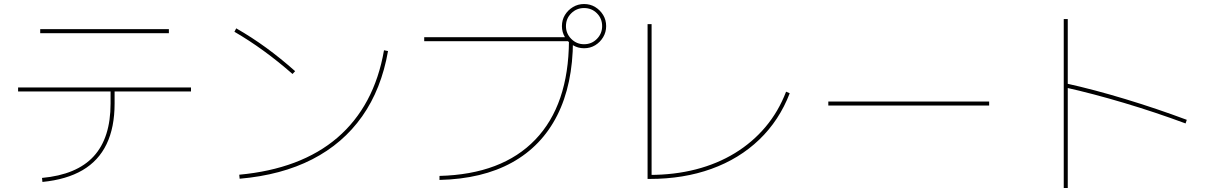

<svg xmlns="http://www.w3.org/2000/svg" viewBox="-20 -875 6040 955"><path d="M189 10Q362 -6 446 -97.5Q530 -189 530 -360V-420H70V-440H930V-420H550V-360Q550 -241 510 -158Q470 -75 390.5 -28.5Q311 18 191 30ZM180 -710V-730H820V-710Z M1170 -6Q1322 -20 1444.5 -66Q1567 -112 1658 -190Q1749 -268 1807.5 -377Q1866 -486 1890 -625L1910 -621Q1877 -432 1781.5 -296.5Q1686 -161 1533 -82.5Q1380 -4 1172 14ZM1435 -507Q1363 -570 1291.5 -622Q1220 -674 1146 -717L1155 -734Q1232 -690 1304 -637.5Q1376 -585 1448 -521Z M2166 0Q2477 -8 2642.5 -180.5Q2808 -353 2810 -672L2820 -670H2090V-690H2810V-672H2830Q2829 -454 2751.5 -301Q2674 -148 2526.5 -66.5Q2379 15 2166 20ZM2885 -635Q2855 -635 2830 -650Q2805 -665 2790 -690Q2775 -715 2775 -745Q2775 -776 2790 -800.5Q2805 -825 2830 -840Q2855 -855 2885 -855Q2916 -855 2940.5 -840Q2965 -825 2980 -800.5Q2995 -776 2995 -745Q2995 -715 2980 -690Q2965 -665 2940.5 -650Q2916 -635 2885 -635ZM2885 -655Q2923 -655 2949 -681.5Q2975 -708 2975 -745Q2975 -783 2949 -809Q2923 -835 2885 -835Q2848 -835 2821.5 -809Q2795 -783 2795 -745Q2795 -708 2821.5 -681.5Q2848 -655 2885 -655Z M3201 15V-755H3221V5L3211 -5Q3334 -5 3441 -32.5Q3548 -60 3635.5 -113.5Q3723 -167 3787.5 -243.5Q3852 -320 3890 -419L3908 -411Q3856 -276 3756.5 -180.5Q3657 -85 3518.5 -35Q3380 15 3211 15Z M4100 -350V-370H4900V-350Z M5877 -261Q5726 -317 5571.5 -363Q5417 -409 5279 -440L5283 -460Q5423 -429 5578 -382Q5733 -335 5883 -279ZM5271 60V-780H5291V60Z"/></svg>

Font: M PLUS 2 Thin
Style: Regular
Weight: 100
Designer: Coji Morishita
Foundry: UNDERFOREST DESIGN
Version: Version 1.001